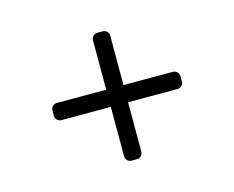

<svg xmlns="http://www.w3.org/2000/svg" viewBox="-72 -610 795 652"><g transform="rotate(-15 326.0 -284.0)"><path d="M295.5 -79.9V-253.9H121.8Q113.3 -253.9 107.1 -259.9Q100.9 -266 100.9 -274.5V-293.3Q100.9 -302.2 107.1 -308.2Q113.3 -314.3 121.8 -314.3H295.5V-487.9Q295.5 -496.8 301.7 -502.8Q307.9 -508.9 316.4 -508.9H335.6Q344.1 -508.9 350.1 -502.8Q356.2 -496.8 356.2 -487.9V-314.3H530.2Q538.7 -314.3 544.7 -308.2Q550.8 -302.2 550.8 -293.3V-274.5Q550.8 -266 544.7 -259.9Q538.7 -253.9 530.2 -253.9H356.2V-79.9Q356.2 -71.4 350.1 -65.3Q344.1 -59.3 335.6 -59.3H316.4Q307.9 -59.3 301.7 -65.3Q295.5 -71.4 295.5 -79.9Z"/></g></svg>

Font: DeltaSans Light
Style: Regular
Weight: 300
Designer: Rasmus Andersson
Foundry: rsms
Version: Version 3.012